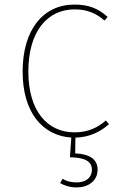

<svg xmlns="http://www.w3.org/2000/svg" viewBox="-20 -591 541 840"><path d="M309 80 310 11C370 10 419 -14 457 -48L443 -64C407 -32 364 -12 306 -12C189 -12 104 -103 104 -278C104 -455 188 -550 307 -550C362 -550 402 -532 437 -501L451 -517C409 -555 366 -571 306 -571C168 -571 79 -460 79 -278C79 -100 165 2 292 11L286 97C353 98 382 116 382 151C382 190 351 207 316 207C288 207 269 201 254 191L243 210C261 220 283 229 316 229C364 229 407 202 407 151C407 107 374 83 309 80Z"/></svg>

Font: Glow Sans SC Normal Thin
Style: Regular
Weight: 100
Designer: Ryoko NISHIZUKA (kana, bopomofo & ideographs); Paul D. Hunt (Latin, Greek & Cyrillic); Sandoll Communications, Soo-young
Version: Version 0.93